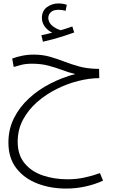

<svg xmlns="http://www.w3.org/2000/svg" viewBox="-20 -704 670 1118"><path d="M365 394Q274 394 197.5 364.5Q121 335 75 275.5Q29 216 29 126Q29 48 61.5 -16.5Q94 -81 149 -131.5Q204 -182 273.5 -217.5Q343 -253 418 -273Q379 -282 341 -296.5Q303 -311 261 -322Q219 -333 167 -333Q130 -333 105 -326.5Q80 -320 60 -314L51 -363Q74 -372 107 -379Q140 -386 176 -386Q228 -386 271 -373.5Q314 -361 355.5 -345Q397 -329 443 -316.5Q489 -304 548 -303H557L558 -249Q502 -249 437.5 -233Q373 -217 310.5 -186Q248 -155 196.5 -110Q145 -65 114 -7Q83 51 83 121Q83 198 123 246.5Q163 295 229 317.5Q295 340 373 340Q426 340 473.5 329.5Q521 319 562 304L580 348Q532 370 477 382Q422 394 365 394ZM230 -461 221 -499Q241 -503 255.5 -506.5Q270 -510 284 -514Q258 -526 241 -549Q224 -572 224 -599Q224 -641 253.5 -662.5Q283 -684 321 -684Q346 -684 369 -676L362 -641Q352 -644 342 -645.5Q332 -647 321 -647Q291 -647 276.5 -633.5Q262 -620 261 -600Q262 -572 285 -553.5Q308 -535 334 -528Q372 -539 401 -550L412 -515Q388 -506 355.5 -495.5Q323 -485 290 -476Q257 -467 230 -461Z"/></svg>

Font: Noto Sans Arabic Light
Style: Regular
Weight: 300
Designer: Monotype Design Team, Nadine Chahine, Nizar Qandah and Khaled Hosny
Foundry: Monotype Imaging Inc.
Version: Version 2.012; ttfautohint (v1.8.4.7-5d5b)